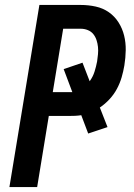

<svg xmlns="http://www.w3.org/2000/svg" viewBox="-20 -755 540 775"><path d="M18 0 139 -735H306Q337 -735 366.5 -728.5Q396 -722 419.5 -705.5Q443 -689 458.5 -664.5Q474 -640 481 -611.5Q488 -583 487.5 -552.5Q487 -522 482 -491Q478 -467 471 -443Q464 -419 452 -396.5Q440 -374 422 -354.5Q404 -335 383 -321L414 -242L336 -216L308 -290Q295 -288 283 -287.5Q271 -287 259 -287H177L130 0ZM193 -383H272L237 -476L313 -502L342 -427Q355 -445 361.5 -465.5Q368 -486 372 -507Q374 -521 375.5 -536Q377 -551 375.5 -565.5Q374 -580 369.5 -593.5Q365 -607 356.5 -617.5Q348 -628 334.5 -633.5Q321 -639 306 -639H235Z"/></svg>

Font: Iosevka Term Curly Oblique
Style: Bold
Weight: 700
Italic angle: -9°
Designer: Belleve Invis
Foundry: Belleve Invis
Version: Version 32.3.0